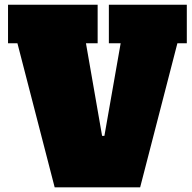

<svg xmlns="http://www.w3.org/2000/svg" viewBox="-20 -798 816 818"><path d="M396 -613.8H346.2L415 -219.2H424.8L494.1 -613.8H443.8V-777.8H775.9V-613.8H735.8L577.1 0H212.9L54.2 -613.8H14.2V-777.8H396Z"/></svg>

Font: AlfaSlabOne-Regular
Style: Regular
Weight: 400
Designer: JM Sole
Foundry: JM Sole
Version: Version 1.001